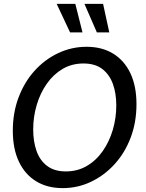

<svg xmlns="http://www.w3.org/2000/svg" viewBox="-20 -955 750 989"><path d="M303 14Q224 14 166.5 -21Q109 -56 77.5 -122Q46 -188 46 -282Q46 -375 76 -454Q106 -533 158.5 -591Q211 -649 280 -681.5Q349 -714 426 -714Q505 -714 562.5 -679Q620 -644 651.5 -578Q683 -512 683 -418Q683 -325 653 -246Q623 -167 570 -109Q517 -51 448.5 -18.5Q380 14 303 14ZM319 -72Q379 -72 427 -100Q475 -128 509 -176.5Q543 -225 561 -286Q579 -347 579 -412Q579 -474 561.5 -522.5Q544 -571 507 -599.5Q470 -628 410 -628Q350 -628 302.5 -600Q255 -572 221 -523.5Q187 -475 169 -414Q151 -353 151 -288Q151 -227 168 -178Q185 -129 222.5 -100.5Q260 -72 319 -72ZM341 -788 272 -935H368L405 -788ZM479 -788 415 -935H511L543 -788Z"/></svg>

Font: Cabin VF Beta
Style: Italic
Weight: 400
Italic angle: -7°
Designer: Pablo Impallari
Foundry: Pablo Impallari. http://www.impallari.com Igino Marini. http://www.ikern.com
Version: Version 2.300